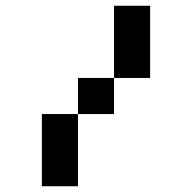

<svg xmlns="http://www.w3.org/2000/svg" viewBox="-20 -645 665 665"><path d="M375 -375V-625H500V-375ZM250 -250V-375H375V-250ZM125 0V-250H250V0Z"/></svg>

Font: Silkscreen
Style: Regular
Weight: 400
Designer: Jason Kottke
Foundry: Jason Kottke
Version: Version 1.001; ttfautohint (v1.8.4.7-5d5b)